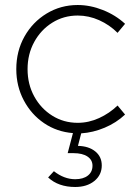

<svg xmlns="http://www.w3.org/2000/svg" viewBox="-20 -522 544 766"><path d="M280 224Q213 224 172 186L195 161Q236 193 280 193Q312 193 330.5 178.5Q349 164 349 139Q349 116 329 102.5Q309 89 273 89H250L271 9Q207 4 156 -30.5Q105 -65 75 -121.5Q45 -178 45 -246Q45 -318 77.5 -376Q110 -434 166 -468Q222 -502 290 -502Q340 -502 390.5 -482Q441 -462 479 -427L449 -391Q417 -423 375.5 -441.5Q334 -460 290 -460Q234 -460 188.5 -431.5Q143 -403 116.5 -354.5Q90 -306 90 -246Q90 -186 116.5 -137.5Q143 -89 188.5 -60.5Q234 -32 290 -32Q334 -32 375.5 -51Q417 -70 449 -101L479 -65Q444 -32 397.5 -12.5Q351 7 304 10L291 60Q334 61 360 82Q386 103 386 138Q386 176 356.5 200Q327 224 280 224Z"/></svg>

Font: Red Hat Display VF
Style: Regular
Weight: 300
Designer: Pentagram, MCKL
Foundry: Pentagram, MCKL
Version: Version 1.023